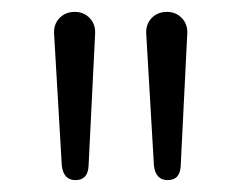

<svg xmlns="http://www.w3.org/2000/svg" viewBox="-20 -731 406 323"><path d="M107 -428Q87 -428 84 -452L71 -674Q70 -690 80 -700.5Q90 -711 106 -711Q121 -711 131 -700.5Q141 -690 140 -674L129 -452Q128 -428 107 -428ZM262 -428Q242 -428 239 -452L226 -674Q225 -690 235 -700.5Q245 -711 261 -711Q276 -711 286 -700.5Q296 -690 295 -674L284 -452Q283 -428 262 -428Z"/></svg>

Font: Nunito Light
Style: Regular
Weight: 300
Designer: Vernon Adams
Foundry: Vernon Adams
Version: Version 3.601; ttfautohint (v1.8.2.53-6de2)